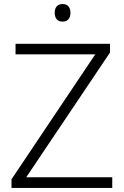

<svg xmlns="http://www.w3.org/2000/svg" viewBox="-20 -931 615 951"><path d="M536 0H37V-43L452 -662H57V-714H525V-671L110 -53H536ZM290 -911Q309 -911 319 -899.5Q329 -888 329 -868Q329 -847 319 -835.5Q309 -824 290 -824Q271 -824 261 -835.5Q251 -847 251 -868Q251 -888 261 -899.5Q271 -911 290 -911Z"/></svg>

Font: Noto Sans Armenian Light
Style: Regular
Weight: 300
Designer: Monotype Design Team
Foundry: Monotype Imaging Inc.
Version: Version 2.007